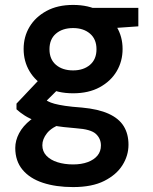

<svg xmlns="http://www.w3.org/2000/svg" viewBox="-20 -528 623 780"><path d="M277 232Q207 232 154 214.5Q101 197 71.5 161.5Q42 126 42 73Q42 43 57.5 13.5Q73 -16 104.5 -41Q136 -66 185 -85L236 -28Q190 -11 171 13Q152 37 152 62Q152 87 168.5 104.5Q185 122 213.5 131Q242 140 277 140Q311 140 336.5 130.5Q362 121 376 104Q390 87 390 63Q390 35 369.5 16Q349 -3 289 -7Q236 -11 196.5 -18Q157 -25 128.5 -35.5Q100 -46 80.5 -58.5Q61 -71 47 -84V-107L151 -217L239 -188L123 -73L154 -129Q165 -122 175 -116.5Q185 -111 201.5 -106.5Q218 -102 244.5 -98Q271 -94 313 -91Q379 -85 421 -66Q463 -47 482.5 -15.5Q502 16 502 60Q502 104 477.5 143Q453 182 403.5 207Q354 232 277 232ZM277 -149Q214 -149 169 -173.5Q124 -198 100 -238.5Q76 -279 76 -329Q76 -379 100 -419Q124 -459 169 -483.5Q214 -508 277 -508Q340 -508 385 -483.5Q430 -459 454 -419Q478 -379 478 -329Q478 -279 454 -238.5Q430 -198 385 -173.5Q340 -149 277 -149ZM277 -242Q319 -242 345.5 -264.5Q372 -287 372 -328Q372 -369 345.5 -391.5Q319 -414 277 -414Q234 -414 207.5 -391.5Q181 -369 181 -328Q181 -287 207.5 -264.5Q234 -242 277 -242ZM358 -408 335 -496H542V-421Z"/></svg>

Font: DM Sans 24pt SemiBold
Style: Regular
Weight: 600
Designer: Colophon Foundry, Jonny Pinhorn
Foundry: Colophon Foundry
Version: Version 4.004;gftools[0.9.30]